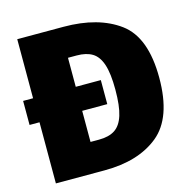

<svg xmlns="http://www.w3.org/2000/svg" viewBox="-103 -795 877 895"><g transform="rotate(-15 335.5 -348.0)"><path d="M651 -351Q651 -158 554 -79Q457 0 293 0H58V-295H10V-411H58V-696H281Q449 -696 550 -621.5Q651 -547 651 -351ZM439 -351Q439 -429 424.5 -472.5Q410 -516 381 -533.5Q352 -551 306 -551H264V-411H385V-295H264V-145H305Q353 -145 382 -164Q411 -183 425 -227.5Q439 -272 439 -351Z"/></g></svg>

Font: FiraGO Heavy
Style: Regular
Weight: 900
Designer: bBox Type
Foundry: bBox Type GmbH
Version: Version 1.001